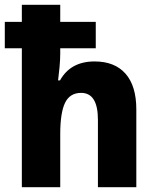

<svg xmlns="http://www.w3.org/2000/svg" viewBox="-21 -780 652 800"><path d="M70 0V-579H-1V-689H70V-760H230V-689H378V-579H230V-558Q230 -531 227 -499.5Q224 -468 221 -445H229Q273 -524 373 -524Q457 -524 502 -473Q547 -422 547 -324V0H387V-281Q387 -393 317 -393Q270 -393 250 -351.5Q230 -310 230 -221V0Z"/></svg>

Font: Noto Sans SemiCondensed ExtraBold
Style: Regular
Weight: 800
Width: 4
Designer: Monotype Design Team
Foundry: Monotype Imaging Inc.
Version: Version 2.013; ttfautohint (v1.8.4.7-5d5b)